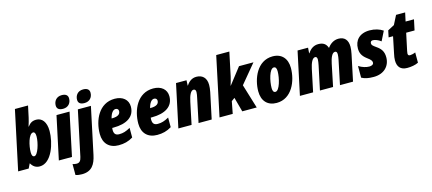

<svg xmlns="http://www.w3.org/2000/svg" viewBox="-73 -1462 5378 2388"><g transform="rotate(-15 2616.5 -268.0)"><path d="M271 10C427 10 502 -235 502 -385C502 -503 449 -563 377 -563C327 -563 297 -545 266 -504H263C274 -539 287 -581 293 -611L325 -760H156L-6 0H130L158 -58H161C187 -13 222 10 271 10ZM238 -130C216 -130 206 -150 206 -189C206 -268 240 -420 299 -420C318 -420 328 -400 328 -361C328 -280 284 -130 238 -130Z M737 -607C802 -607 841 -652 841 -713C841 -757 810 -776 762 -776C691 -776 657 -724 657 -670C657 -626 687 -607 737 -607ZM518 0H687L804 -553H636Z M1012 -607C1077 -607 1117 -652 1117 -713C1117 -757 1085 -776 1037 -776C966 -776 932 -724 932 -670C932 -626 962 -607 1012 -607ZM753 240C879 240 927 163 952 45L1079 -553H911L788 27C777 76 759 96 722 96C709 96 686 93 671 87V228C697 237 726 240 753 240Z M1288 10C1358 10 1414 -4 1473 -40V-164C1417 -133 1380 -121 1330 -121C1285 -121 1262 -141 1262 -195C1262 -202 1263 -211 1264 -219H1280C1452 -219 1557 -286 1557 -416C1557 -505 1489 -562 1386 -562C1182 -562 1095 -361 1095 -186C1095 -64 1167 10 1288 10ZM1292 -335H1287C1302 -398 1331 -436 1364 -436C1386 -436 1401 -422 1401 -402C1401 -365 1377 -335 1292 -335Z M1784 10C1854 10 1910 -4 1969 -40V-164C1913 -133 1876 -121 1826 -121C1781 -121 1758 -141 1758 -195C1758 -202 1759 -211 1760 -219H1776C1948 -219 2053 -286 2053 -416C2053 -505 1985 -562 1882 -562C1678 -562 1591 -361 1591 -186C1591 -64 1663 10 1784 10ZM1788 -335H1783C1798 -398 1827 -436 1860 -436C1882 -436 1897 -422 1897 -402C1897 -365 1873 -335 1788 -335Z M2057 0H2227L2286 -281C2303 -362 2328 -417 2363 -417C2382 -417 2392 -404 2392 -380C2392 -361 2387 -332 2381 -306L2317 0H2486L2557 -335C2564 -370 2567 -400 2567 -425C2567 -520 2511 -563 2439 -563C2385 -563 2343 -536 2310 -485H2307L2310 -553H2175Z M2587 0H2757L2787 -156L2829 -187L2880 0H3066L2971 -311L3172 -553H2986L2825 -346H2822C2833 -380 2845 -420 2853 -457L2917 -760H2748Z M3322 10C3519 10 3604 -200 3604 -365C3604 -487 3536 -563 3420 -563C3218 -563 3136 -346 3136 -188C3136 -64 3205 10 3322 10ZM3342 -127C3318 -127 3307 -148 3307 -185C3307 -275 3343 -426 3399 -426C3423 -426 3434 -406 3434 -367C3434 -279 3395 -127 3342 -127Z M3622 0H3792L3852 -286C3867 -356 3892 -417 3929 -417C3945 -417 3955 -406 3955 -379C3955 -362 3950 -332 3945 -307L3880 0H4049L4108 -285C4122 -350 4144 -417 4185 -417C4202 -417 4211 -405 4211 -379C4211 -358 4207 -332 4202 -307L4138 0H4306L4377 -337C4384 -371 4388 -403 4388 -429C4388 -515 4346 -563 4268 -563C4213 -563 4164 -535 4128 -485H4125C4107 -537 4072 -563 4008 -563C3951 -563 3907 -534 3874 -482H3870L3875 -553H3740Z M4571 10C4704 10 4784 -73 4784 -186C4784 -261 4754 -302 4698 -340C4652 -372 4644 -383 4644 -402C4644 -423 4656 -434 4676 -434C4701 -434 4745 -420 4779 -392L4840 -514C4796 -544 4735 -563 4669 -563C4536 -563 4471 -484 4471 -382C4471 -329 4487 -284 4549 -238C4600 -202 4607 -184 4607 -165C4607 -139 4578 -129 4552 -129C4512 -129 4462 -143 4416 -172V-22C4457 0 4499 10 4571 10Z M5004 10C5052 10 5109 1 5147 -19V-151C5120 -139 5092 -134 5078 -134C5058 -134 5050 -142 5050 -163C5050 -171 5052 -184 5055 -196L5102 -417H5210L5239 -553H5131L5155 -664H5038L4979 -548L4894 -503L4876 -417H4933L4890 -209C4882 -175 4878 -145 4878 -120C4878 -40 4915 10 5004 10Z"/></g></svg>

Font: Noto Sans Condensed Black
Style: Italic
Weight: 900
Width: 3
Italic angle: -12°
Designer: Monotype Design Team
Foundry: Monotype Imaging Inc.
Version: Version 2.013